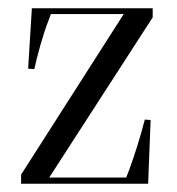

<svg xmlns="http://www.w3.org/2000/svg" viewBox="-20 -444 428 464"><path d="M349 -424V-402L99 -15H285L292 -33Q313 -90 330 -155L344 -154L338 0H31V-22L279 -410H103L97 -394Q87 -368 77.5 -334.5Q68 -301 63 -277L48 -278L57 -424Z"/></svg>

Font: Libre Caslon Display
Style: Regular
Weight: 400
Designer: Pablo Impallari, Rodrigo Fuenzalida
Foundry: Pablo Impallari, Rodrigo Fuenzalida
Version: Version 1.002; ttfautohint (v1.5)